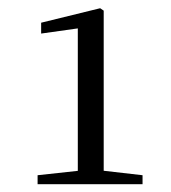

<svg xmlns="http://www.w3.org/2000/svg" viewBox="-20 -920 425 476"><path d="M73.2 -463.4V-485.6L178.1 -497H234.1L333.4 -485.6V-463.4ZM172.9 -463.4V-849.6L82 -836.8V-863.7L228.3 -899.6L237.1 -893.6V-463.4Z"/></svg>

Font: Noto Serif HK
Style: Regular
Weight: 200
Designer: Ryoko NISHIZUKA 西塚涼子 (kana & ideographs); Frank Grießhammer (Latin, Greek & Cyrillic); Wenlong ZHANG 张文龙 (bopomofo); San
Foundry: Adobe
Version: Version 2.001;hotconv 1.1.0;makeotfexe 2.6.0